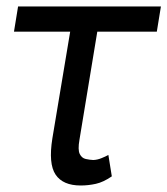

<svg xmlns="http://www.w3.org/2000/svg" viewBox="-20 -566 519 596"><path d="M479.5 -545.9 466.8 -467.8H23.4L36.1 -545.9ZM210.9 -545.9H294.9L226.6 -131.8Q221.2 -101.1 227.5 -88.1Q233.9 -75.2 246.1 -72.5Q258.3 -69.8 269.5 -69.3Q282.2 -69.8 294.9 -75Q307.6 -80.1 316.4 -85L327.1 -18.6Q300.8 -0.5 277.6 4.6Q254.4 9.8 230.5 9.8Q175.3 9.8 152.6 -23.9Q129.9 -57.6 142.6 -136.7Z"/></svg>

Font: Inter Tight
Style: Italic
Weight: 400
Italic angle: -9.39999°
Designer: Rasmus Andersson
Foundry: rsms
Version: Version 3.002